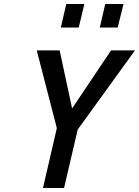

<svg xmlns="http://www.w3.org/2000/svg" viewBox="-20 -936 692 956"><path d="M310 -916H400L372 -799H283ZM504 -916H595L566 -799H477ZM263 -298 163 -685H277L339 -396L533 -685H652L367 -291L299 0H194Z"/></svg>

Font: Cairo SemiBold
Style: Italic
Weight: 600
Italic angle: -13°
Designer: Mohamed Gaber, Accademia di Belle Arti di Urbino and others
Foundry: Kief Type Foundry, Accademia di Belle Arti di Urbino and others
Version: Version 3.011